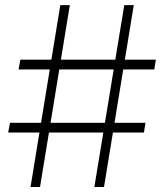

<svg xmlns="http://www.w3.org/2000/svg" viewBox="-20 -748 657 768"><path d="M357.4 0 477.1 -727.5H515.1L396 0ZM12.7 -217.8 20 -256.8H562L555.7 -217.8ZM102.1 0 221.2 -727.5H259.3L140.1 0ZM54.2 -470.2 61.5 -509.3H603.5L597.2 -470.2Z"/></svg>

Font: Inter Tight ExtraLight
Style: Regular
Weight: 250
Designer: Rasmus Andersson
Foundry: rsms
Version: Version 3.004